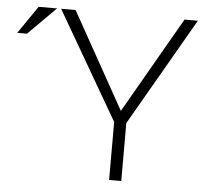

<svg xmlns="http://www.w3.org/2000/svg" viewBox="-75 -752 869 806"><g transform="rotate(5 360.0 -349.0)"><path d="M55.7 -698.2H133.3L16.6 -581.5H-24.4ZM150.4 -698.2H211.4L437.5 -293L670.4 -698.2H726.6L464.8 -244.1V0H413.6V-244.1Z"/></g></svg>

Font: Voltera Light
Style: Light
Weight: 300
Designer: Bernd Montag
Version: Version 1.301